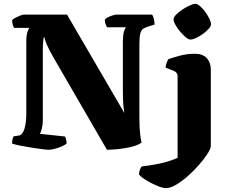

<svg xmlns="http://www.w3.org/2000/svg" viewBox="-20 -780 1183 1000"><path d="M233 0Q224 0 200.5 -3Q177 -6 147.5 -10.5Q118 -15 90 -20.5Q62 -26 43 -32Q43 -56 51 -70L78 -74Q97 -77 107 -108.5Q117 -140 117 -189V-564Q117 -596 123 -613.5Q129 -631 133 -635H54Q45 -646 43 -675Q48 -681 60.5 -687.5Q73 -694 85.5 -699Q98 -704 103 -704H329L628 -191Q624 -212 622 -236.5Q620 -261 620 -311V-563Q620 -596 625.5 -615Q631 -634 637 -638H537Q534 -643 530 -654Q526 -665 526 -678Q530 -684 542 -690Q554 -696 567 -700Q580 -704 586 -704H772Q777 -698 781 -683.5Q785 -669 785 -652L753 -642Q737 -637 726.5 -630.5Q716 -624 711 -606Q706 -588 706 -550V-170Q706 -114 710 -80.5Q714 -47 718 -38Q700 -24 666 -15.5Q632 -7 596.5 -3.5Q561 0 537 0L260 -478Q234 -523 223 -549.5Q212 -576 212 -585H207Q206 -576 204.5 -558.5Q203 -541 203 -510V-152Q203 -133 198.5 -113Q194 -93 188 -83L319 -69Q320 -66 323.5 -55.5Q327 -45 327 -32Q317 -24 299.5 -16.5Q282 -9 263.5 -4.5Q245 0 233 0ZM844 200Q829 200 800.5 188.5Q772 177 744.5 160.5Q717 144 704 129Q704 115 709 103Q714 91 718 87Q783 79 826.5 68.5Q870 58 905 42V-382Q905 -403 885 -411L842 -428Q844 -442 848.5 -454.5Q853 -467 857 -472Q874 -478 913 -489Q952 -500 995 -500Q1036 -500 1057 -477Q1078 -454 1078 -417V-20Q1078 -7 1061.5 19.5Q1045 46 1018 77Q991 108 959.5 136Q928 164 897.5 182Q867 200 844 200ZM971 -574Q962 -574 947.5 -586Q933 -598 918.5 -615Q904 -632 894 -650Q884 -668 884 -680Q884 -690 897 -703.5Q910 -717 929.5 -730Q949 -743 968 -751.5Q987 -760 998 -760Q1008 -760 1022 -748Q1036 -736 1049 -718Q1062 -700 1070.5 -682.5Q1079 -665 1079 -653Q1079 -643 1067 -630Q1055 -617 1037.5 -604Q1020 -591 1002 -582.5Q984 -574 971 -574Z"/></svg>

Font: Texturina Black
Style: Regular
Weight: 900
Designer: Guillermo Torres Carreño
Foundry: Omnibus-Type
Version: Version 1.002; ttfautohint (v1.8.3)